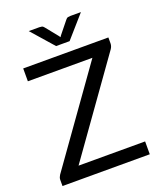

<svg xmlns="http://www.w3.org/2000/svg" viewBox="-163 -1009 928 1110"><g transform="rotate(-20 301.0 -454.0)"><path d="M569.5 -680.5V-716.5H45.5V-637.5H442.5L36 -66.5C33.3 -62.2 31.1 -57.7 29.2 -53C27.4 -48.3 26.5 -43.3 26.5 -38V0H563.5V-79H154L559.5 -648.5C566.2 -658.8 569.5 -669.5 569.5 -680.5ZM470.5 -908.5H405.5C401.5 -908.5 396.8 -908 391.2 -907C385.8 -906 380.8 -902.5 376.5 -896.5L316 -821.5L310 -812.5L304 -821.5L243 -897C239 -902.7 234.2 -906 228.8 -907C223.2 -908 218.5 -908.5 214.5 -908.5H149.5L268.5 -773H351.5Z"/></g></svg>

Font: LatoLatin
Style: Regular
Weight: 400
Designer: Lukasz Dziedzic with Adam Twardoch and Botio Nikoltchev
Foundry: tyPoland Lukasz Dziedzic
Version: Version 2.015; 2015-08-06; http://www.latofonts.com/